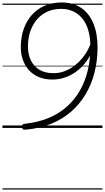

<svg xmlns="http://www.w3.org/2000/svg" viewBox="-20 -1039 852 1559"><path d="M481 -1019Q574 -1019 639 -975Q704 -931 738 -849Q772 -767 772 -655Q772 -547 747.5 -450.5Q723 -354 675 -273.5Q627 -193 557.5 -132.5Q488 -72 397 -34.5Q306 3 196 13Q176 15 168.5 12Q161 9 159 -6Q158 -21 163 -26.5Q168 -32 182 -34Q287 -45 372 -80Q457 -115 521 -171.5Q585 -228 628 -302.5Q671 -377 692.5 -466.5Q714 -556 714 -657Q714 -734 697 -792.5Q680 -851 648 -889.5Q616 -928 572.5 -947.5Q529 -967 477 -967Q415 -967 365 -944.5Q315 -922 280 -881Q245 -840 226 -784.5Q207 -729 207 -663Q207 -597 231 -548Q255 -499 301 -472Q347 -445 411 -445Q452 -444 491.5 -456.5Q531 -469 566.5 -492.5Q602 -516 632.5 -549Q663 -582 686 -621.5Q709 -661 724 -707L738 -643Q714 -583 678.5 -536.5Q643 -490 599.5 -458Q556 -426 506.5 -409.5Q457 -393 406 -393Q346 -393 298.5 -412Q251 -431 218 -466Q185 -501 167 -549.5Q149 -598 149 -656Q149 -737 172.5 -803.5Q196 -870 239.5 -918.5Q283 -967 344 -993Q405 -1019 481 -1019ZM0 490H812V500H0ZM0 -20H812V0H0ZM0 -505H812V-500H0ZM0 -1010H812V-1000H0Z"/></svg>

Font: Playwrite ZA Guides
Style: Regular
Weight: 400
Designer: Veronika Burian, José Scaglione
Foundry: TypeTogether
Version: Version 1.003